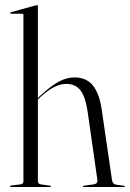

<svg xmlns="http://www.w3.org/2000/svg" viewBox="-20 -750 520 770"><path d="M132 -725V-357L140 -365Q186.5 -407.5 217.5 -423.5Q248.5 -439.5 279.5 -439.5Q326 -439.5 352.2 -407.5Q378.5 -375.5 388 -310L429 -29Q431.5 -11 447.5 -9L477 -5Q480.5 -4.5 480.5 -2.5Q480.5 0 477 0H316.5Q312.5 0 312.5 -2.5Q312.5 -5 317.5 -5.5L355 -10.5Q373 -13 370.5 -29L331 -305Q322.5 -361.5 302.8 -387.5Q283 -413.5 245.5 -413.5Q199 -413.5 143 -361.5L132 -351.5V-23Q132 -12.5 144 -10.5L179.5 -5.5Q184 -5.5 184 -2.5Q184 0 180.5 0H23Q20 0 20 -2.5Q20 -5 27 -6.5L62 -10.5Q74 -12.5 74 -22.5V-690Q74 -695 69 -695H23.5Q21 -695 21 -697.5Q21 -700 24 -701L121.5 -728Q125.5 -729.5 128 -729.5Q132 -729.5 132 -725Z"/></svg>

Font: Fraunces 144pt S000 Light
Style: Regular
Weight: 300
Version: Version 1.000; ttfautohint (v1.8.3)